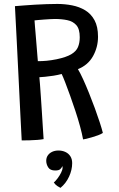

<svg xmlns="http://www.w3.org/2000/svg" viewBox="-20 -682 587 951"><path d="M87.5 13.5Q84.5 -42.5 80.5 -123.2Q76.5 -204 72 -296.8Q67.5 -389.5 62.8 -481.8Q58 -574 54 -651.5Q72 -653 97.8 -655Q123.5 -657 152.8 -658.8Q182 -660.5 211 -661.5Q240 -662.5 264 -662.5Q301 -662.5 337 -655.5Q373 -648.5 402 -631Q431 -613.5 448.2 -581.8Q465.5 -550 465.5 -500Q465.5 -448.5 440.8 -404Q416 -359.5 366 -339.5Q377.5 -320.5 391.8 -289.2Q406 -258 421 -220.8Q436 -183.5 449.8 -146Q463.5 -108.5 474 -76.2Q484.5 -44 489.5 -23.5Q480.5 -17.5 465.8 -12Q451 -6.5 435.2 -2Q419.5 2.5 407.5 5.5Q395.5 8.5 391.5 8.5Q386.5 -19.5 376.5 -56.2Q366.5 -93 353.5 -132.2Q340.5 -171.5 327.5 -207.8Q314.5 -244 303.5 -272.5Q292.5 -301 285.5 -315.5Q266.5 -310.5 244.8 -307Q223 -303.5 204 -301.8Q185 -300 175 -299.5Q176 -291 178 -264.8Q180 -238.5 182.5 -202Q185 -165.5 187.5 -126Q190 -86.5 192.2 -51.5Q194.5 -16.5 196 7Q183.5 9.5 164.8 11Q146 12.5 125.5 13Q105 13.5 87.5 13.5ZM167.5 -379Q189 -379 211 -381Q233 -383 260.5 -388.5Q308 -398.5 332.8 -413.2Q357.5 -428 366.2 -448.8Q375 -469.5 375 -497.5Q375 -538.5 358 -557.5Q341 -576.5 313.2 -582.2Q285.5 -588 252 -588Q244 -588 229.2 -587.2Q214.5 -586.5 198.2 -585.2Q182 -584 169 -582.8Q156 -581.5 151 -581Q151.5 -572.5 153.2 -551.8Q155 -531 157.2 -504.5Q159.5 -478 161.5 -452Q163.5 -426 165.2 -406Q167 -386 167.5 -379ZM279.5 248.5Q275.5 247 264.8 240Q254 233 246.5 222Q255.5 214.5 265.5 201Q275.5 187.5 282.8 173Q290 158.5 290 148Q290 143.5 288.5 141Q286 149 278.5 155.8Q271 162.5 253.5 162.5Q228.5 162.5 218.8 147Q209 131.5 209 114.5Q209 99 216.8 87.8Q224.5 76.5 238.2 70Q252 63.5 269.5 63.5Q288.5 63.5 304 70.8Q319.5 78 328.5 92Q337.5 106 337.5 126Q337.5 159.5 322 193Q306.5 226.5 279.5 248.5Z"/></svg>

Font: Grandstander Thin
Style: Regular
Weight: 400
Version: Version 1.200